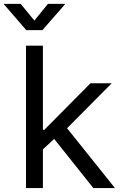

<svg xmlns="http://www.w3.org/2000/svg" viewBox="-61 -961 616 981"><path d="M152.8 -192.9V-297.9H165.5L401.4 -535.6H509.8L257.8 -281.7H248.5ZM71.8 0V-727.5H158.2V0ZM416 0 207 -262.2 268.1 -322.8 526.4 0ZM44.4 -941.4 114.7 -856 184.1 -941.4H270.5V-938.5L155.8 -807.1H73.2L-40.5 -938.5V-941.4Z"/></svg>

Font: Inter 20pt
Style: Regular
Weight: 400
Version: Version 4.001;git-66647c0bb